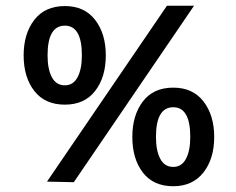

<svg xmlns="http://www.w3.org/2000/svg" viewBox="-20 -630 820 666"><path d="M653 -610 236 2 143 0 559 -610ZM205 -267Q136 -267 99 -314.5Q62 -362 62 -438Q62 -513 99 -561Q136 -609 205 -609Q273 -609 310 -561Q347 -513 347 -438Q347 -362 310 -314.5Q273 -267 205 -267ZM145 -438Q145 -390 160 -362Q175 -334 205 -334Q234 -334 249 -362Q264 -390 264 -438Q264 -541 205 -541Q145 -541 145 -438ZM581 16Q512 16 475.5 -31.5Q439 -79 439 -155Q439 -230 475.5 -278Q512 -326 581 -326Q649 -326 686 -278Q723 -230 723 -155Q723 -79 685.5 -31.5Q648 16 581 16ZM521 -155Q521 -107 536 -79Q551 -51 581 -51Q610 -51 625 -79Q640 -107 640 -155Q640 -258 581 -258Q521 -258 521 -155Z"/></svg>

Font: Synthetic
Style: Regular
Weight: 400
Designer: Santiago Orozco
Foundry: Typemade
Version: Version 2.000; ttfautohint (v1.8.4.7-5d5b)